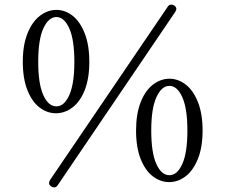

<svg xmlns="http://www.w3.org/2000/svg" viewBox="-20 -778 978 834"><path d="M746 -739Q746 -734 741 -726L231 26Q225 36 215 36Q208 36 203 32Q193 26 193 17Q193 11 198 3L708 -748Q714 -758 724 -758Q732 -758 737 -754Q746 -748 746 -739ZM79 -510Q79 -582 99.5 -633Q120 -684 153.5 -709.5Q187 -735 225 -735Q263 -735 295.5 -709.5Q328 -684 348 -633Q368 -582 368 -510Q368 -437 348 -386.5Q328 -336 294.5 -311Q261 -286 223 -286Q185 -286 152 -311Q119 -336 99 -386.5Q79 -437 79 -510ZM303 -510Q303 -605 281 -654.5Q259 -704 225 -704Q191 -704 168.5 -655Q146 -606 146 -510Q146 -414 168 -365Q190 -316 225 -316Q259 -316 281 -365Q303 -414 303 -510ZM571 -211Q571 -283 591 -334Q611 -385 644.5 -410.5Q678 -436 716 -436Q754 -436 787 -410.5Q820 -385 840 -334Q860 -283 860 -211Q860 -138 839.5 -87.5Q819 -37 786 -12Q753 13 715 13Q677 13 644 -12Q611 -37 591 -87.5Q571 -138 571 -211ZM794 -211Q794 -306 772 -355.5Q750 -405 716 -405Q682 -405 659.5 -356Q637 -307 637 -211Q637 -115 659 -66Q681 -17 716 -17Q750 -17 772 -66Q794 -115 794 -211Z"/></svg>

Font: Shippori Mincho B1
Style: Regular
Weight: 400
Designer: FONTDASU
Foundry: FONTDASU / Google Inc. / but / Adobe
Version: Version 3.110; ttfautohint (v1.8.3)